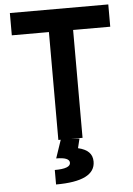

<svg xmlns="http://www.w3.org/2000/svg" viewBox="-61 -738 708 1019"><g transform="rotate(-5 293.0 -229.0)"><path d="M228.5 0H241.2L208.5 96.7C256.3 96.7 279.3 106.4 279.3 126C279.3 146.5 252 157.2 195.8 157.2V234.4C335.4 234.4 404.8 199.7 404.8 130.4C404.8 89.4 379.9 64.5 328.6 52.7L340.8 2.4L295.9 0H357.4V-574.7H555.2V-693.4H30.8V-574.7H228.5Z"/></g></svg>

Font: Cascadia Code
Style: Bold
Weight: 700
Monospace: yes
Designer: Aaron Bell
Foundry: Saja Typeworks
Version: Version 2404.023